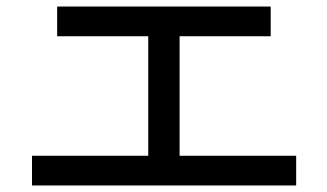

<svg xmlns="http://www.w3.org/2000/svg" viewBox="-20 -574 1002 588"><path d="M78 -97H434V-463H155V-554H809V-463H530V-97H887V-6H78Z"/></svg>

Font: Gmarket Sans TTF Medium
Style: Regular
Weight: 500
Designer: Creative Director : Sungho Lee; Art Director : Kiwoong Choi; Project Manager : Sori Yang, Jongwook Yoon; Font Designer :
Foundry: Sandoll Inc.
Version: Version 1.000;hotconv 1.0.109;makeotfexe 2.5.65596